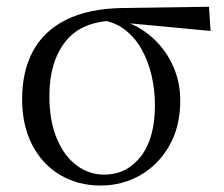

<svg xmlns="http://www.w3.org/2000/svg" viewBox="-20 -543 674 577"><path d="M282 14.6Q215.2 14.6 161.5 -16.8Q107.8 -48.2 77.1 -106.9Q46.5 -165.5 46.5 -245.6Q46.5 -328.5 79 -389.2Q111.6 -450 179.2 -483.8Q246.9 -517.6 350.8 -519L608.1 -522.7L612.8 -450L346.1 -475.1L329.2 -481Q226.5 -480.5 177.4 -419.1Q128.4 -357.7 128.4 -254.5Q128.4 -179.9 150.6 -126.9Q172.9 -73.9 210.2 -46.1Q247.6 -18.2 293.4 -18.2Q360.4 -18.2 403 -72.6Q445.6 -127 445.6 -227.7Q445.6 -274.5 435 -318.2Q424.4 -361.8 404.1 -397.3Q383.7 -432.7 353 -455.4Q322.4 -478.1 281.6 -483L295 -492Q342.9 -487.6 384.2 -466.6Q425.5 -445.6 456.2 -411.9Q486.9 -378.2 504.3 -334.6Q521.7 -291.1 521.7 -240.9Q521.7 -162.3 488.7 -104.9Q455.8 -47.5 401.5 -16.4Q347.2 14.6 282 14.6Z"/></svg>

Font: Noto Serif KR
Style: Regular
Weight: 200
Designer: Ryoko NISHIZUKA 西塚涼子 (kana & ideographs); Frank Grießhammer (Latin, Greek & Cyrillic); Wenlong ZHANG 张文龙 (bopomofo); San
Foundry: Adobe
Version: Version 2.001;hotconv 1.1.0;makeotfexe 2.6.0